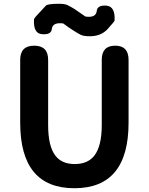

<svg xmlns="http://www.w3.org/2000/svg" viewBox="-20 -983 788 1017"><path d="M87 -333V-666Q87 -741 161 -741Q235 -741 235 -666V-320Q235 -209 273 -159Q307 -114 376 -114Q445 -114 480 -159Q519 -210 519 -320V-666Q519 -741 590 -741Q661 -741 661 -666V-333Q661 14 374 14Q87 14 87 -333ZM456 -791Q424 -791 409 -798Q394 -805 371 -820Q348 -834 316 -858Q314 -860 297 -860Q258 -860 254.5 -829Q251 -798 203 -802Q156 -805 160 -880Q160 -884 171 -897Q197 -925 223 -953Q233 -963 292 -963Q323 -963 337.5 -956Q352 -949 375 -935Q398 -920 430 -897Q433 -894 451 -894Q489 -894 492.5 -925.5Q496 -957 544 -953Q591 -949 587 -874Q587 -870 550 -829Q515 -791 456 -791Z"/></svg>

Font: Resource Han Rounded JP
Style: Bold
Weight: 700
Designer: Cyano Hao (round all glyphs); Ryoko NISHIZUKA 西塚涼子 (kana, bopomofo & ideographs); Paul D. Hunt (Latin, Greek & Cyrillic)
Foundry: Cyano Hao
Version: 0.990